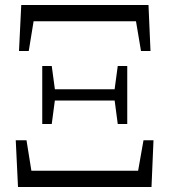

<svg xmlns="http://www.w3.org/2000/svg" viewBox="-20 -748 678 768"><path d="M52 0 43 -187H86L116 0L80 -65H558L521 0L554 -187H594L586 0ZM149 -252V-484H187L201 -380V-358L187 -252ZM177 -346V-391H460V-346ZM451 -252 437 -358V-380L451 -484H489V-252ZM56 -544 65 -728H574L582 -544H544L513 -728L545 -663H93L125 -728L95 -544Z"/></svg>

Font: Noto Serif JP
Style: Regular
Weight: 400
Designer: Ryoko NISHIZUKA  (kana & ideographs); Frank Grießhammer (Latin, Greek & Cyrillic); Wenlong ZHANG  (bopomofo); Sandoll Co
Foundry: Adobe
Version: Version 2.003-H1;hotconv 1.1.1;makeotfexe 2.6.0